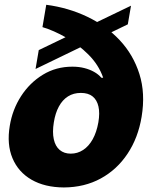

<svg xmlns="http://www.w3.org/2000/svg" viewBox="-20 -784 640 815"><path d="M522.5 -680.7 130.9 -491.2 144.5 -571.3 536.1 -759.8ZM251 11.7Q169.9 11.2 113.8 -21.2Q57.6 -53.7 33 -112.5Q8.3 -171.4 21.5 -250Q32.7 -318.8 69.3 -375.7Q106 -432.6 161.9 -466.8Q217.8 -501 287.1 -501Q314.9 -501 337.9 -495.1Q360.8 -489.3 379.2 -479Q397.5 -468.8 410.2 -454.1H418Q398.9 -508.8 355.7 -552Q312.5 -595.2 260 -625Q207.5 -654.8 160.2 -668.9L176.3 -763.7Q269.5 -751.5 350.1 -713.1Q430.7 -674.8 488.3 -613.3Q545.9 -551.8 571.8 -469.7Q597.7 -387.7 581.1 -288.1Q566.4 -199.2 521.5 -131.6Q476.6 -64 407.7 -26.4Q338.9 11.2 251 11.7ZM280.3 -131.8Q309.1 -131.8 333 -147.5Q356.9 -163.1 373.5 -192.9Q390.1 -222.7 397.5 -264.6Q404.3 -304.2 397.9 -332Q391.6 -359.9 373 -374.8Q354.5 -389.6 323.2 -389.6Q292 -389.6 268.6 -374.8Q245.1 -359.9 230 -332Q214.8 -304.2 208.5 -264.6Q201.7 -223.1 208.3 -193.1Q214.8 -163.1 233.4 -147.5Q252 -131.8 280.3 -131.8Z"/></svg>

Font: Inter 28pt Black
Style: Italic
Weight: 900
Italic angle: -9.3988°
Designer: Rasmus Andersson
Foundry: rsms
Version: Version 4.001;git-66647c0bb